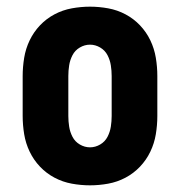

<svg xmlns="http://www.w3.org/2000/svg" viewBox="-20 -548 540 576"><path d="M250 8Q223 8 195.5 3Q168 -2 143.5 -15Q119 -28 100 -48Q81 -68 69 -93Q57 -118 52.5 -145.5Q48 -173 48 -200V-320Q48 -347 52.5 -374.5Q57 -402 69 -427Q81 -452 100 -472Q119 -492 143.5 -505Q168 -518 195.5 -523Q223 -528 250 -528Q277 -528 304.5 -523Q332 -518 356.5 -505Q381 -492 400 -472Q419 -452 431 -427Q443 -402 447.5 -374.5Q452 -347 452 -320V-200Q452 -173 447.5 -145.5Q443 -118 431 -93Q419 -68 400 -48Q381 -28 356.5 -15Q332 -2 304.5 3Q277 8 250 8ZM250 -106Q266 -106 280.5 -114.5Q295 -123 302.5 -137.5Q310 -152 312.5 -168Q315 -184 315 -200V-320Q315 -336 312.5 -352Q310 -368 302.5 -382.5Q295 -397 280.5 -405.5Q266 -414 250 -414Q234 -414 219.5 -405.5Q205 -397 197.5 -382.5Q190 -368 187.5 -352Q185 -336 185 -320V-200Q185 -184 187.5 -168Q190 -152 197.5 -137.5Q205 -123 219.5 -114.5Q234 -106 250 -106Z"/></svg>

Font: Iosevka SS18 Heavy
Style: Regular
Weight: 900
Monospace: yes
Designer: Belleve Invis
Foundry: Belleve Invis
Version: Version 25.1.1; ttfautohint (v1.8.4)